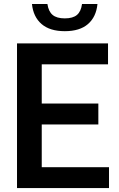

<svg xmlns="http://www.w3.org/2000/svg" viewBox="-20 -962 607 982"><path d="M67 0V-740H532.5V-633H193.5V-432.5H483V-325.5H193.5V-107H537.5V0ZM311.5 -802.5Q235 -802.5 192.5 -839.2Q150 -876 143.5 -941.5H222.5Q228 -903.5 249 -885.8Q270 -868 311.5 -868Q353 -868 373.8 -885.8Q394.5 -903.5 399.5 -941.5H478.5Q472 -875.5 430 -839Q388 -802.5 311.5 -802.5Z"/></svg>

Font: Encode Sans SmCnd SmBold
Style: Regular
Weight: 600
Width: 4
Designer: Multiple Designers
Foundry: Impallari Type
Version: Version 3.002; ttfautohint (v1.8.3) -l 8 -r 50 -G 200 -x 14 